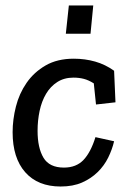

<svg xmlns="http://www.w3.org/2000/svg" viewBox="-20 -670 480 700"><path d="M248 -387Q214 -387 189 -371Q164 -355 148 -328Q132 -301 124.5 -266Q117 -231 117 -193Q117 -131 138.5 -95Q160 -59 213 -59Q258 -59 284.5 -87Q311 -115 328 -170L396 -155Q389 -125 374.5 -95.5Q360 -66 336 -42.5Q312 -19 279 -4.5Q246 10 201 10Q118 10 72 -42Q26 -94 26 -188Q26 -234 38 -281.5Q50 -329 77 -368Q104 -407 146.5 -431.5Q189 -456 249 -456Q290 -456 327 -445.5Q364 -435 396 -412L401 -297L330 -289L322 -366Q303 -378 285.5 -382.5Q268 -387 248 -387ZM231 -650H320L310 -547H220Z"/></svg>

Font: Zilla Slab Medium
Style: Regular
Weight: 500
Designer: Typotheque.com
Foundry: Typotheque type foundry
Version: Version 1.1; 2017